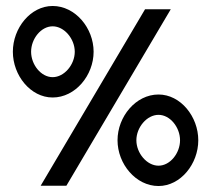

<svg xmlns="http://www.w3.org/2000/svg" viewBox="-20 -611 706 642"><path d="M156 -523C195 -523 230 -481 230 -438C230 -395 195 -353 156 -353C117 -353 84 -395 84 -438C84 -481 117 -523 156 -523ZM156 -285C232 -285 293 -359 293 -438C293 -517 232 -591 156 -591C82 -591 23 -517 23 -438C23 -359 82 -285 156 -285ZM510 -227C549 -227 582 -185 582 -142C582 -99 549 -57 510 -57C471 -57 436 -99 436 -142C436 -185 471 -227 510 -227ZM510 11C584 11 643 -63 643 -142C643 -221 584 -295 510 -295C434 -295 373 -221 373 -142C373 -63 434 11 510 11ZM551 -580H465L116 10H202Z"/></svg>

Font: Charger
Style: Bd
Weight: 400
Designer: Jasper
Foundry: Cannot Into Space Fonts
Version: Version 0.98